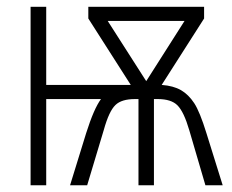

<svg xmlns="http://www.w3.org/2000/svg" viewBox="-20 -550 689 570"><path d="M527.8 -487.8H299.8L414.1 -309.1ZM585.9 -529.8V-495.1L460 -297.9Q494.6 -295.4 517.6 -282.2Q540 -269 556.6 -243.7Q573.2 -218.3 592.8 -154.8L641.1 0H589.8L542 -163.1Q525.9 -218.3 506.8 -237.3Q488.3 -255.9 448.2 -255.9H437V0H391.1V-255.9H380.9Q340.8 -255.9 322.8 -238.3Q303.7 -220.2 288.1 -164.1L238.8 0H188L235.8 -154.8Q258.8 -227.5 279.8 -255.9H117.2V0H70.8V-529.8H117.2V-297.9H368.2L242.2 -495.1V-529.8Z"/></svg>

Font: Germano
Style: Regular
Weight: 300
Width: 3
Foundry: Ascender Corporation
Version: Version 1.10; ttfautohint (v1.5)